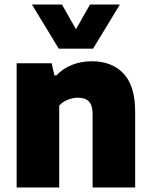

<svg xmlns="http://www.w3.org/2000/svg" viewBox="-20 -828 667 848"><path d="M53.5 -548.5H208L220.5 -495H229Q258 -525.5 298.2 -541.5Q338.5 -557.5 386 -557.5Q474 -557.5 525.5 -503.2Q577 -449 577 -334.5V0H389V-322.5Q389 -363 372.8 -379.8Q356.5 -396.5 324.5 -396.5Q301 -396.5 278.5 -387.2Q256 -378 241.5 -361.5V0H53.5ZM377.5 -808H509.5L391 -613H239.5L121 -808H253.5L315.5 -699Z"/></svg>

Font: Encode Sans ExtraBold
Style: Regular
Weight: 800
Designer: Multiple Designers
Foundry: Impallari Type
Version: Version 2.000